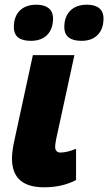

<svg xmlns="http://www.w3.org/2000/svg" viewBox="-20 -788 461 818"><path d="M328 -614C388 -614 421 -652 421 -709C421 -753 389 -768 350 -768C289 -768 254 -731 254 -673C254 -630 283 -614 328 -614ZM112 -614C173 -614 206 -652 206 -709C206 -753 173 -768 135 -768C73 -768 39 -731 39 -673C39 -630 67 -614 112 -614ZM169 10C217 10 265 0 304 -21V-154C281 -144 255 -138 237 -138C223 -138 215 -148 215 -161C215 -172 217 -181 219 -194L297 -553H120L42 -193C36 -168 31 -136 31 -114C31 -26 81 10 169 10Z"/></svg>

Font: Noto Sans UI SemiCondensed Black
Style: Italic
Weight: 900
Width: 4
Italic angle: -372°
Designer: Monotype Design Team
Foundry: Monotype Imaging Inc.
Version: Version 1.901